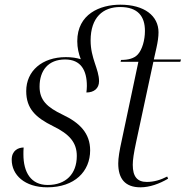

<svg xmlns="http://www.w3.org/2000/svg" viewBox="-20 -790 793 820"><path d="M182 10C299 10 365 -58 365 -148C365 -221 320 -266 248 -300C181 -332 149 -362 149 -420C149 -489 186 -536 258 -536C326 -536 351 -489 351 -423C351 -414 350 -404 349 -395C381 -395 403 -412 403 -443C403 -495 367 -540 367 -617C367 -716 420 -760 493 -760C569 -760 599 -720 599 -658C599 -618 587 -578 569 -558C553 -540 527 -534 497 -534L495 -526H571L500 -191C490 -146 485 -115 485 -92C485 -28 513 10 580 10C619 10 661 -5 698 -27L694 -36C667 -22 638 -13 607 -13C566 -13 547 -36 547 -86C547 -107 551 -135 562 -186L635 -526H750L753 -536H637L648 -585C654 -612 657 -633 657 -652C657 -722 597 -770 494 -770C407 -770 310 -730 310 -614C310 -586 316 -560 325 -537C307 -543 286 -546 261 -546C160 -546 92 -487 92 -401C92 -326 132 -288 207 -251C277 -217 308 -181 308 -124C308 -47 261 0 184 0C112 0 80 -54 80 -131C80 -140 80 -150 81 -160C59 -160 30 -148 30 -108C30 -43 85 10 182 10Z"/></svg>

Font: Noto Serif Display Light
Style: Italic
Weight: 300
Italic angle: -12°
Designer: Monotype Design Team
Foundry: Monotype Imaging Inc.
Version: Version 2.009